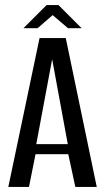

<svg xmlns="http://www.w3.org/2000/svg" viewBox="-20 -742 417 762"><path d="M13 0 137 -591H241L364 0H279L251 -130H121L95 0ZM124 -170H249L187 -507ZM73 -630 165 -722H212L304 -630H250L189 -682L129 -630Z"/></svg>

Font: Alumni Sans Thin Medium
Style: Regular
Weight: 500
Version: Version 1.018